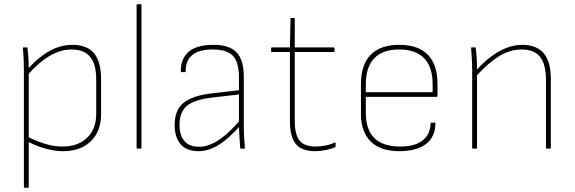

<svg xmlns="http://www.w3.org/2000/svg" viewBox="-20 -703 2718 908"><path d="M277 12Q240 12 196 0Q152 -12 108 -35L107 -58Q151 -36 192.5 -23Q234 -10 275 -10Q349 -10 392 -51.5Q435 -93 435 -164V-327Q435 -400 406 -434.5Q377 -469 318 -469Q269 -469 218 -440.5Q167 -412 110 -348V-375Q146 -415 181.5 -441Q217 -467 252 -479Q287 -491 322 -491Q391 -491 424.5 -451.5Q458 -412 458 -327V-164Q458 -82 409.5 -35Q361 12 277 12ZM97 185Q93 185 93 181V-369Q93 -393 92 -421Q91 -449 88 -475Q88 -479 91 -479H107Q110 -479 110 -475Q112 -458 113.5 -440Q115 -422 115.5 -405.5Q116 -389 116 -373V-363V181Q116 185 112 185Z M630 0Q626 0 626 -4V-679Q626 -683 630 -683H645Q649 -683 649 -679V-4Q649 0 645 0Z M1120 0Q1118 0 1117 -1.5Q1116 -3 1116 -4Q1114 -28 1112.5 -54.5Q1111 -81 1110 -109V-121V-338Q1110 -408 1082 -438.5Q1054 -469 985 -469Q858 -469 858 -366Q858 -362 855 -362H839Q835 -362 835 -367Q835 -425 871.5 -457.5Q908 -490 986 -491Q1062 -492 1097.5 -456.5Q1133 -421 1133 -339V-111Q1133 -82 1134.5 -55.5Q1136 -29 1138 -4Q1139 0 1135 0ZM920 12Q862 12 834 -21Q806 -54 806 -113Q806 -158 823.5 -188Q841 -218 879.5 -236Q918 -254 978 -261L1116 -277V-257L978 -241Q897 -231 863 -201.5Q829 -172 829 -114Q829 -64 851.5 -36.5Q874 -9 923 -9Q968 -9 1018.5 -43.5Q1069 -78 1120 -141V-113Q1080 -68 1046 -40.5Q1012 -13 981 -0.5Q950 12 920 12Z M1469 12Q1429 12 1402.5 -2.5Q1376 -17 1363.5 -48.5Q1351 -80 1351 -131V-457H1266Q1262 -457 1262 -461V-475Q1262 -479 1266 -479H1351L1354 -614Q1354 -618 1358 -618H1370Q1374 -618 1374 -614V-479H1558Q1562 -479 1562 -475V-461Q1562 -457 1558 -457H1374V-131Q1374 -66 1397 -38Q1420 -10 1471 -10Q1495 -10 1520 -15Q1545 -20 1563 -29Q1567 -32 1567 -26V-12Q1567 -8 1565 -7Q1545 2 1519 7Q1493 12 1469 12Z M1872 12Q1782 13 1734.5 -32.5Q1687 -78 1687 -163V-305Q1687 -397 1733 -444Q1779 -491 1868 -491Q1958 -491 2003.5 -444Q2049 -397 2049 -306V-249Q2049 -245 2045 -245H1710V-168Q1710 -90 1750.5 -50Q1791 -10 1873 -10Q1943 -10 1979.5 -39.5Q2016 -69 2016 -120Q2016 -123 2020 -123H2035Q2039 -123 2039 -120Q2039 -58 1996.5 -23.5Q1954 11 1872 12ZM1710 -267H2026V-305Q2026 -386 1986 -427.5Q1946 -469 1868 -469Q1789 -469 1749.5 -427Q1710 -385 1710 -305Z M2566 0Q2562 0 2562 -4V-325Q2562 -399 2534 -434Q2506 -469 2446 -469Q2390 -469 2337 -435Q2284 -401 2231 -342V-369Q2266 -408 2302 -435Q2338 -462 2375 -476.5Q2412 -491 2449 -491Q2516 -491 2550.5 -452Q2585 -413 2585 -328V-4Q2585 0 2581 0ZM2217 0Q2213 0 2213 -4V-368Q2213 -394 2211.5 -422Q2210 -450 2208 -475Q2208 -479 2211 -479H2227Q2230 -479 2230 -475Q2232 -459 2233.5 -441.5Q2235 -424 2235.5 -406Q2236 -388 2236 -370V-359V-4Q2236 0 2232 0Z"/></svg>

Font: Sofia Sans Thin
Style: Regular
Weight: 250
Designer: Botio Nikoltchev, Ani Petrova
Foundry: lettersoup
Version: Version 4.101